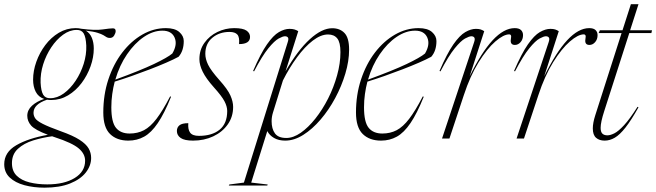

<svg xmlns="http://www.w3.org/2000/svg" viewBox="-99 -655 3104 908"><path d="M111.5 232.5Q60 232.5 16.5 220.8Q-27 209 -53 184.5Q-79 160 -79 121.5Q-79 65 -22.2 32Q34.5 -1 127.5 -17.5Q66.5 -40.5 48.2 -61.2Q30 -82 30 -107.5Q30 -134.5 52.2 -155Q74.5 -175.5 110 -187Q82.5 -196.5 70 -221Q57.5 -245.5 57.5 -278Q57.5 -320 72.8 -362.8Q88 -405.5 115.2 -441.8Q142.5 -478 179.2 -500Q216 -522 259 -522Q273.5 -522 285.5 -519Q351 -510.5 386.2 -515.8Q421.5 -521 435 -521Q448 -521 448 -508Q448 -499 441 -487.2Q434 -475.5 420.5 -475.5Q411 -475.5 405.2 -479.2Q399.5 -483 390.2 -488.5Q381 -494 362 -500Q343 -506 307 -510Q326.5 -498 335.5 -475.8Q344.5 -453.5 344.5 -425.5Q344.5 -384 329.2 -341.2Q314 -298.5 286.8 -262.2Q259.5 -226 222.8 -204Q186 -182 143 -182Q132.5 -182 123.5 -183.5Q59.5 -162 59.5 -121.5Q59.5 -107.5 67.5 -95.5Q75.5 -83.5 102.8 -69.5Q130 -55.5 188 -34.5Q246 -14 277 6Q308 26 320 46.8Q332 67.5 332 92Q332 128.5 306.8 160.8Q281.5 193 232.2 212.8Q183 232.5 111.5 232.5ZM138.5 -190.5Q171.5 -190.5 202.8 -213.2Q234 -236 258.5 -272.8Q283 -309.5 296.8 -353.2Q310.5 -397 309 -439.5Q307 -479.5 296.8 -496.8Q286.5 -514 263.5 -513.5Q230.5 -513.5 199.2 -490.8Q168 -468 143.5 -431.2Q119 -394.5 105.2 -350.8Q91.5 -307 93 -264Q95 -224.5 105.2 -207.2Q115.5 -190 138.5 -190.5ZM-42.5 116.5Q-42.5 154 -20 176Q2.5 198 40.5 207.5Q78.5 217 124.5 217Q205 217 254.2 186.8Q303.5 156.5 303.5 105Q303.5 72.5 273.2 46.8Q243 21 160.5 -6Q154 -8 147.5 -10.5Q102 -4.5 58.2 9Q14.5 22.5 -14 48.5Q-42.5 74.5 -42.5 116.5Z M710 -197.5Q678 -118 647.2 -72.8Q616.5 -27.5 582.8 -8.8Q549 10 508 10Q453.5 10 421.5 -21.2Q389.5 -52.5 389.5 -123Q389.5 -207 413.5 -279.5Q437.5 -352 479.2 -406.5Q521 -461 574.2 -491.5Q627.5 -522 685.5 -522Q728 -522 749 -503.5Q770 -485 770 -461Q770 -414.5 745.5 -386.5Q722.5 -374 686.8 -358.5Q651 -343 608.8 -326.8Q566.5 -310.5 523.8 -295.5Q481 -280.5 443.5 -269Q436 -240.5 431.8 -210Q427.5 -179.5 427.5 -147.5Q427.5 -77.5 449.5 -50.5Q471.5 -23.5 514 -23.5Q551.5 -23.5 581.8 -39.2Q612 -55 641.2 -93.2Q670.5 -131.5 705.5 -199ZM669 -510Q625 -510 581.2 -480.2Q537.5 -450.5 501.8 -398.2Q466 -346 446.5 -278.5Q564.5 -321.5 629 -352.2Q693.5 -383 716 -402Q741 -444.5 726.8 -477.2Q712.5 -510 669 -510Z M791.5 -72.5Q789 -43 800 -28Q811 -12.5 842 -12.5Q904 -12.5 939.8 -41.8Q975.5 -71 975.5 -130Q975.5 -151.5 962.5 -176.2Q949.5 -201 912.5 -242Q875.5 -283.5 859.8 -315.5Q844 -347.5 844 -375Q844 -419.5 867.8 -452.5Q891.5 -485.5 929.2 -503.8Q967 -522 1008.5 -522Q1050 -522 1066.8 -510.2Q1083.5 -498.5 1083.5 -480.5Q1083.5 -446.5 1031.5 -446.5Q1034.5 -479.5 1023.5 -491.5Q1012.5 -504 986.5 -504Q938 -504 905 -476.2Q872 -448.5 872 -400.5Q872 -376 885.2 -348.8Q898.5 -321.5 938 -277Q977.5 -233 990.5 -203.8Q1003.5 -174.5 1003.5 -149.5Q1003.5 -102.5 978 -66.5Q952.5 -30.5 909.5 -10.2Q866.5 10 814 10Q773.5 10 755.5 -2.5Q737.5 -15 737.5 -35.5Q737.5 -52.5 749.8 -62.5Q762 -72.5 791.5 -72.5Z M1167 217.5 1165 222.5H983L985.5 217.5L1054.5 208.5L1261.5 -455Q1267 -471.5 1262.8 -477.5Q1258.5 -483.5 1248.5 -483.5Q1238.5 -483.5 1218.8 -472.8Q1199 -462 1170 -426.5Q1141 -391 1102.5 -317.5L1098 -319.5Q1133.5 -402 1163.5 -445Q1193.5 -488 1220 -503.2Q1246.5 -518.5 1270 -518.5Q1283.5 -518.5 1293.2 -515.8Q1303 -513 1311.5 -507.5L1251.5 -318Q1309.5 -418 1366.5 -469.8Q1423.5 -521.5 1472 -521.5Q1508.5 -521.5 1530.2 -498.8Q1552 -476 1552 -420.5Q1552 -366.5 1534.2 -307Q1516.5 -247.5 1486.2 -191.2Q1456 -135 1417 -89.5Q1378 -44 1335 -17Q1292 10 1250 10Q1218.5 10 1197 -2.5Q1175.5 -15 1165 -35L1089 208.5ZM1192 -123Q1185.5 -102 1185.5 -82Q1185.5 -46 1201.2 -24.2Q1217 -2.5 1255 -2.5Q1288 -2.5 1323.5 -27.2Q1359 -52 1392.5 -94.2Q1426 -136.5 1452.8 -189.2Q1479.5 -242 1495.2 -298.8Q1511 -355.5 1511 -408.5Q1511 -454.5 1496 -473.2Q1481 -492 1452.5 -492Q1418 -492 1380 -462.8Q1342 -433.5 1305.8 -384.2Q1269.5 -335 1239 -274.5Z M1905 -197.5Q1873 -118 1842.2 -72.8Q1811.5 -27.5 1777.8 -8.8Q1744 10 1703 10Q1648.5 10 1616.5 -21.2Q1584.5 -52.5 1584.5 -123Q1584.5 -207 1608.5 -279.5Q1632.5 -352 1674.2 -406.5Q1716 -461 1769.2 -491.5Q1822.5 -522 1880.5 -522Q1923 -522 1944 -503.5Q1965 -485 1965 -461Q1965 -414.5 1940.5 -386.5Q1917.5 -374 1881.8 -358.5Q1846 -343 1803.8 -326.8Q1761.5 -310.5 1718.8 -295.5Q1676 -280.5 1638.5 -269Q1631 -240.5 1626.8 -210Q1622.5 -179.5 1622.5 -147.5Q1622.5 -77.5 1644.5 -50.5Q1666.5 -23.5 1709 -23.5Q1746.5 -23.5 1776.8 -39.2Q1807 -55 1836.2 -93.2Q1865.5 -131.5 1900.5 -199ZM1864 -510Q1820 -510 1776.2 -480.2Q1732.5 -450.5 1696.8 -398.2Q1661 -346 1641.5 -278.5Q1759.5 -321.5 1824 -352.2Q1888.5 -383 1911 -402Q1936 -444.5 1921.8 -477.2Q1907.5 -510 1864 -510Z M2143 -455Q2148.5 -471 2144.2 -477.2Q2140 -483.5 2130 -483.5Q2120 -483.5 2100.2 -472.8Q2080.5 -462 2051.5 -426.5Q2022.5 -391 1984 -317.5L1979.5 -319.5Q2015 -402 2045 -445Q2075 -488 2101.5 -503.2Q2128 -518.5 2151.5 -518.5Q2165 -518.5 2173.8 -515.8Q2182.5 -513 2191 -507.5L2122 -293.5Q2233.5 -522 2335 -522Q2355.5 -522 2365 -512.8Q2374.5 -503.5 2374.5 -489Q2374.5 -469 2363 -455.8Q2351.5 -442.5 2336 -442.5Q2312.5 -442.5 2317 -470Q2319.5 -483.5 2317.2 -488Q2315 -492.5 2309.5 -492.5Q2282.5 -492.5 2243.5 -458.8Q2204.5 -425 2164.5 -360.8Q2124.5 -296.5 2094.5 -205L2026.5 0H1991.5Z M2495.5 -455Q2501 -471 2496.8 -477.2Q2492.5 -483.5 2482.5 -483.5Q2472.5 -483.5 2452.8 -472.8Q2433 -462 2404 -426.5Q2375 -391 2336.5 -317.5L2332 -319.5Q2367.5 -402 2397.5 -445Q2427.5 -488 2454 -503.2Q2480.5 -518.5 2504 -518.5Q2517.5 -518.5 2526.2 -515.8Q2535 -513 2543.5 -507.5L2474.5 -293.5Q2586 -522 2687.5 -522Q2708 -522 2717.5 -512.8Q2727 -503.5 2727 -489Q2727 -469 2715.5 -455.8Q2704 -442.5 2688.5 -442.5Q2665 -442.5 2669.5 -470Q2672 -483.5 2669.8 -488Q2667.5 -492.5 2662 -492.5Q2635 -492.5 2596 -458.8Q2557 -425 2517 -360.8Q2477 -296.5 2447 -205L2379 0H2344Z M2758.5 -129.5Q2741.5 -77 2741.5 -50.5Q2741.5 -31 2749.8 -23Q2758 -15 2773.5 -15Q2787.5 -15 2806.5 -24.5Q2825.5 -34 2852.2 -62.8Q2879 -91.5 2916 -150L2920.5 -147.5Q2886 -86 2859 -51.8Q2832 -17.5 2808.5 -3.8Q2785 10 2760.5 10Q2735 10 2719.8 -3.5Q2704.5 -17 2704.5 -47.5Q2704.5 -73.5 2716 -109.5L2840.5 -498.5H2732L2738 -512H2845L2884.5 -635H2920.5L2881 -512H2984.5L2981.5 -498.5H2877Z"/></svg>

Font: Newsreader Display ExtraLight
Style: Italic
Weight: 275
Italic angle: -17°
Designer: Hugues Gentile
Foundry: Production Type
Version: Version 1.001